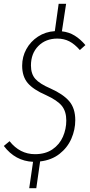

<svg xmlns="http://www.w3.org/2000/svg" viewBox="-22 -836 473 1005"><path d="M425 -600 396 -574Q369 -605 341 -619.5Q313 -634 278 -634Q217 -634 178.5 -595Q140 -556 140 -493Q140 -449 163 -423Q186 -397 242 -373Q309 -343 340.5 -306Q372 -269 372 -207Q372 -157 351.5 -110Q331 -63 289.5 -30.5Q248 2 188 9L168 149H131L151 11Q58 7 -2 -72L28 -97Q82 -29 161 -29Q216 -29 253 -54.5Q290 -80 307.5 -120.5Q325 -161 325 -205Q325 -253 301.5 -282Q278 -311 219 -338Q152 -367 123 -401.5Q94 -436 94 -492Q94 -539 116 -579Q138 -619 177 -644.5Q216 -670 265 -673L285 -816H324L302 -672Q339 -668 369 -649.5Q399 -631 425 -600Z"/></svg>

Font: Fira Sans Extra Condensed ExtraLight
Style: Italic
Weight: 275
Width: 3
Italic angle: -8°
Designer: Carrois Corporate & Edenspiekermann AG
Foundry: Carrois Corporate GbR & Edenspiekermann AG
Version: Version 4.203